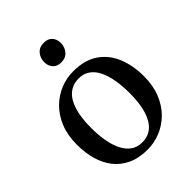

<svg xmlns="http://www.w3.org/2000/svg" viewBox="-221 -879 1002 1002"><g transform="rotate(-45 279.5 -378.0)"><path d="M29.5 -268Q29.5 -337.5 51 -390.5Q72.5 -443.5 109.2 -479.8Q146 -516 191.8 -534.5Q237.5 -553 286.5 -553Q371 -553 424.8 -516Q478.5 -479 504.2 -416Q530 -353 530 -274Q530 -204.5 508.2 -151.2Q486.5 -98 450 -62Q413.5 -26 367.8 -7.5Q322 11 273 11Q210 11 163.8 -10.2Q117.5 -31.5 87.8 -69.5Q58 -107.5 43.8 -158.2Q29.5 -209 29.5 -268ZM280.5 -35.5Q323.5 -35.5 353.5 -61Q383.5 -86.5 399.2 -137.5Q415 -188.5 415 -264.5Q415 -314.5 407.8 -358.5Q400.5 -402.5 384.8 -435.8Q369 -469 343.2 -487.8Q317.5 -506.5 280.5 -506.5Q237 -506.5 206.5 -481.2Q176 -456 160 -405.2Q144 -354.5 144 -277.5Q144 -227 151.5 -183.2Q159 -139.5 175.2 -106.2Q191.5 -73 217.2 -54.2Q243 -35.5 280.5 -35.5ZM275.5 -629.5Q246 -629.5 229.8 -647.5Q213.5 -665.5 213.5 -693.5Q213.5 -723.5 231.8 -745.2Q250 -767 283 -767H284Q313.5 -767 329.8 -749.2Q346 -731.5 346 -703.5Q346 -673.5 327.8 -651.5Q309.5 -629.5 276.5 -629.5Z"/></g></svg>

Font: Merriweather 60pt
Style: Regular
Weight: 400
Version: Version 2.100